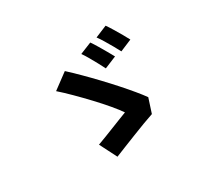

<svg xmlns="http://www.w3.org/2000/svg" viewBox="-147 -989 1295 1202"><g transform="rotate(-30 500.0 -388.0)"><path d="M596.3 -718.9Q609.9 -699.8 627 -671.1Q644.1 -642.4 660.5 -613.8Q677 -585.2 687.2 -566L600 -529.9Q589.2 -551.7 573.8 -580.3Q558.4 -608.9 542 -637.3Q525.7 -665.7 511.9 -684.8ZM732.2 -762.2Q745.8 -743.1 763.3 -714.2Q780.8 -685.2 797.1 -657.1Q813.4 -629 823.1 -609.5L737.5 -573.5Q726.5 -595.5 710.3 -623.6Q694.1 -651.7 677.4 -679.6Q660.8 -707.5 646.3 -726.6ZM706.5 -138.1Q675.8 -128.1 633 -111.9Q590.3 -95.7 543.7 -77.3Q497.2 -58.8 455.7 -42.4Q414.2 -25.9 386.6 -14.6L324 -137.8Q347.2 -146 379.6 -158.6Q412.1 -171.3 446.9 -185Q481.8 -198.6 513 -211.1Q544.2 -223.5 565.8 -231.5Q546.5 -260.3 510.4 -303.3Q474.4 -346.2 429.5 -393.9Q384.7 -441.6 339.8 -486.2Q294.9 -530.8 259 -562.2L369.2 -643.8Q406.1 -609.9 448.9 -567.4Q491.8 -524.8 534.9 -479.3Q578.1 -433.8 617.7 -389.4Q657.3 -345 689 -306.6Q720.7 -268.3 739.9 -241.1Z"/></g></svg>

Font: Noto Sans TC Thin
Style: Regular
Weight: 100
Designer: Ryoko NISHIZUKA 西塚涼子 (kana, bopomofo & ideographs); Paul D. Hunt (Latin, Greek & Cyrillic); Sandoll Communications 산돌커뮤니
Foundry: Adobe
Version: Version 2.004-H2;hotconv 1.0.118;makeotfexe 2.5.65603